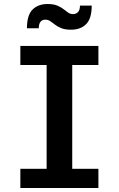

<svg xmlns="http://www.w3.org/2000/svg" viewBox="-20 -947 598 967"><path d="M82.5 -96.7H214.8V-619.6H82.5V-715.8H475.6V-619.6H343.8V-96.7H475.6V0H82.5ZM337.9 -797.4Q308.6 -797.4 289.3 -804.9Q270 -812.5 257.1 -822.8Q244.1 -833 232.9 -840.6Q221.7 -848.1 207.5 -848.1Q193.4 -848.1 184.3 -837.6Q175.3 -827.1 175.3 -804.7H115.7Q115.7 -870.6 143.8 -898.7Q171.9 -926.8 219.7 -926.8Q249.5 -926.8 268.3 -918.9Q287.1 -911.1 299.8 -901.1Q312.5 -891.1 323.2 -883.5Q334 -876 347.7 -876Q362.8 -876 372.8 -886.2Q382.8 -896.5 382.8 -918.9H441.9Q441.9 -853.5 413.8 -825.4Q385.7 -797.4 337.9 -797.4Z"/></svg>

Font: Monda SemiBold
Style: Regular
Weight: 600
Designer: Vernon Adams
Foundry: Vernon Adams
Version: Version 2.200